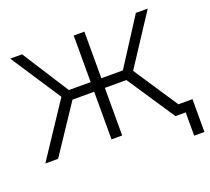

<svg xmlns="http://www.w3.org/2000/svg" viewBox="-140 -880 1333 1216"><g transform="rotate(-20 526.0 -271.5)"><path d="M1039 157V-64H944L747 -361L969 -700H889L687 -386H542V-700H470V-386H323L122 -700H42L264 -362L24 0H110L324 -321H470V0H542V-321H687L901 0H970V157Z"/></g></svg>

Font: Montserrat Z
Style: Regular
Weight: 400
Designer: Julieta Ulanovsky
Foundry: Julieta Ulanovsky
Version: Version 8.000